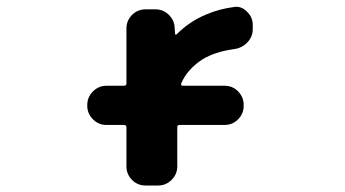

<svg xmlns="http://www.w3.org/2000/svg" viewBox="-20 -577 1040 579"><path d="M418.9 -17.6Q394.5 -17.6 377.9 -34.7Q361.3 -51.8 361.3 -75.2V-193.4Q361.3 -200.2 353.5 -200.2H300.8Q277.3 -200.2 260.3 -217.3Q243.2 -234.4 243.2 -257.8V-260.7Q243.2 -284.2 260.3 -301.3Q277.3 -318.4 300.8 -318.4H353.5Q361.3 -318.4 361.3 -325.2V-491.2Q361.3 -514.6 377.9 -531.7Q394.5 -548.8 418.9 -548.8H449.2Q472.7 -548.8 489.7 -531.7Q506.8 -514.6 506.8 -491.2L507.8 -475.6Q507.8 -473.6 509.3 -472.7Q510.7 -471.7 512.7 -473.6Q551.8 -512.7 601.6 -533.2Q639.6 -549.8 684.6 -555.7Q688.5 -556.6 691.4 -556.6Q710.9 -556.6 724.6 -542Q742.2 -525.4 742.2 -502V-489.3Q742.2 -465.8 725.6 -448.7Q709 -431.6 684.6 -428.7Q627.9 -420.9 589.8 -397.5Q543.9 -367.2 526.4 -325.2Q525.4 -322.3 526.9 -320.3Q528.3 -318.4 531.2 -318.4H657.2Q681.6 -318.4 698.2 -301.3Q714.8 -284.2 714.8 -260.7V-257.8Q714.8 -234.4 698.2 -217.3Q681.6 -200.2 657.2 -200.2H521.5Q514.6 -200.2 514.6 -193.4V-75.2Q514.6 -51.8 497.6 -34.7Q480.5 -17.6 457 -17.6Z"/></svg>

Font: Rounded Mgen+ 2m bold
Style: Bold
Weight: 700
Designer: [Source Han Sans]
Ryoko NISHIZUKA  (kana & ideographs); Paul D. Hunt (Latin, Greek & Cyrillic); Wenlong ZHANG  (bopomofo
Version: Version 1.059.20150602